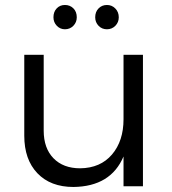

<svg xmlns="http://www.w3.org/2000/svg" viewBox="-20 -745 687 768"><path d="M77.1 0ZM551.8 -525.9V0H474.1V-119.1Q423.3 1 273.9 2.9Q182.1 2.9 129.6 -52Q77.1 -106.9 77.1 -202.1V-525.9H154.8V-222.2Q154.8 -152.3 193.8 -112.1Q232.9 -71.8 300.8 -71.8Q381.8 -72.8 428 -127Q474.1 -181.2 474.1 -268.1V-525.9ZM287.1 -675.8Q287.1 -655.8 273.4 -641.8Q259.8 -627.9 239.7 -627.9Q220.7 -627.9 207.3 -641.8Q193.8 -655.8 193.8 -675.8Q193.8 -697.8 206.8 -711.4Q219.7 -725.1 239.7 -725.1Q259.8 -725.1 273.4 -711.7Q287.1 -698.2 287.1 -675.8ZM455.1 -675.8Q455.1 -655.8 441.4 -641.8Q427.7 -627.9 407.7 -627.9Q387.7 -627.9 374.3 -641.8Q360.8 -655.8 360.8 -675.8Q360.8 -697.8 374.3 -711.4Q387.7 -725.1 407.7 -725.1Q427.7 -725.1 441.4 -710.9Q455.1 -696.8 455.1 -675.8Z"/></svg>

Font: Argentum Sans Light
Style: Regular
Weight: 300
Designer: Julieta Ulanovsky (Modified by Cristiano Sobral)
Foundry: Julieta Ulanovsky
Version: Version 1.000; ttfautohint (v1.5.65-e2d9)